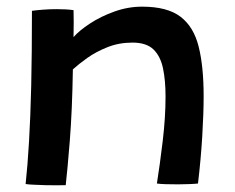

<svg xmlns="http://www.w3.org/2000/svg" viewBox="-20 -550 705 577"><path d="M177.5 6.5Q166 6.5 149.8 6.8Q133.5 7 117 6.5Q102 6 83.5 5.2Q65 4.5 57 3Q63 -52.5 67.2 -124.2Q71.5 -196 73.8 -292.2Q76 -388.5 76 -517.5Q90.5 -519.5 110.2 -521Q130 -522.5 150.5 -522.5Q164 -522.5 177.5 -521.8Q191 -521 201 -519.5Q201.5 -511.5 201.5 -484.8Q201.5 -458 201 -438.5Q218 -458 250.2 -479.2Q282.5 -500.5 323.5 -515.2Q364.5 -530 407 -530Q483 -530 522.8 -499.5Q562.5 -469 577.2 -409.2Q592 -349.5 592 -261Q592 -210.5 587.8 -140.2Q583.5 -70 575 1.5Q567 2.5 550.2 3.2Q533.5 4 515 4Q496 4 478.5 3.5Q461 3 451.5 1.5Q460.5 -55 469 -126.2Q477.5 -197.5 477.5 -260Q477.5 -308.5 469.8 -345Q462 -381.5 440.8 -401.8Q419.5 -422 378 -422Q337.5 -422 303 -408.2Q268.5 -394.5 242.2 -375.8Q216 -357 199 -341.5Q197 -218 189.8 -127.2Q182.5 -36.5 177.5 6.5Z"/></svg>

Font: Grandstander Medium
Style: Regular
Weight: 500
Designer: Tyler Finck
Foundry: Etcetera Type Co
Version: Version 1.200; ttfautohint (v1.8.3)